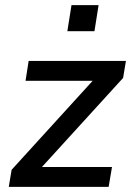

<svg xmlns="http://www.w3.org/2000/svg" viewBox="-20 -724 508 744"><path d="M14 0 25 -66 361 -435 364 -411H79L91 -488H468L457 -422L118 -50L114 -77H414L401 0ZM241 -603 257 -704H362L346 -603Z"/></svg>

Font: Nunito Sans 12pt SemiBold
Style: Italic
Weight: 600
Italic angle: -9°
Designer: Vernon Adams
Foundry: Vernon Adams
Version: Version 3.101;gftools[0.9.27]